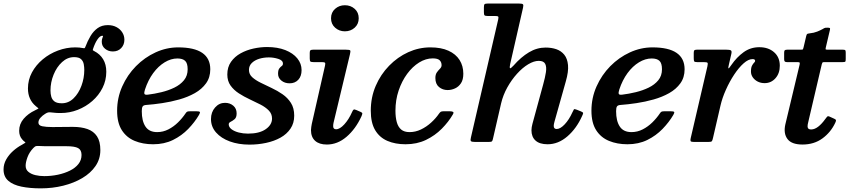

<svg xmlns="http://www.w3.org/2000/svg" viewBox="-88 -800 4810 1082"><path d="M-68 155Q-68 195.5 -41.2 218.8Q-14.5 242 33 251.8Q80.5 261.5 141.5 261.5Q208 261.5 268.2 246.5Q328.5 231.5 375.8 203.5Q423 175.5 450.2 135.8Q477.5 96 477.5 46Q477.5 -3.5 458.5 -32Q439.5 -60.5 404.8 -72.8Q370 -85 322.5 -85Q312 -85 296.2 -84.8Q280.5 -84.5 263.5 -84.5Q246.5 -84.5 231.8 -84.2Q217 -84 207.5 -84Q172 -84 150.2 -88.5Q128.5 -93 128.5 -109Q128.5 -123.5 139.8 -136.2Q151 -149 166.5 -158.5Q177.5 -166 186 -166.8Q194.5 -167.5 210 -165.5Q220 -164 231.2 -163.5Q242.5 -163 254 -163Q304 -163 350 -181Q396 -199 432.2 -230.8Q468.5 -262.5 489.8 -304.8Q511 -347 511 -395.5Q511 -437 493.2 -466.2Q475.5 -495.5 443 -512Q437 -515 435.5 -516.5Q434 -518 436.5 -525Q447.5 -558 461.5 -578.2Q475.5 -598.5 488.5 -598.5Q493.5 -598.5 492.5 -595Q491.5 -591.5 488.5 -584Q485.5 -576.5 485.5 -564.5Q485.5 -540.5 504 -525.2Q522.5 -510 548 -510Q577 -510 595 -529Q613 -548 613 -576Q613 -598.5 601.2 -617.2Q589.5 -636 568.5 -647.2Q547.5 -658.5 519.5 -658.5Q486 -658.5 462.2 -641.5Q438.5 -624.5 422 -596.8Q405.5 -569 393.5 -537Q391 -530.5 389 -529Q387 -527.5 380 -529Q360.5 -533 336 -533Q286.5 -533 238.8 -515.2Q191 -497.5 152.8 -465.5Q114.5 -433.5 92 -391.8Q69.5 -350 69.5 -301.5Q69.5 -269.5 80.8 -244.8Q92 -220 113 -202.5Q128.5 -190.5 129 -189.2Q129.5 -188 110 -178.5Q70.5 -160 45.2 -130.5Q20 -101 20 -63Q20 -34 36.5 -15Q46 -4 51.5 -0.8Q57 2.5 54 4.8Q51 7 35.5 16Q9 30 -14.5 51Q-38 72 -53 98.5Q-68 125 -68 155ZM100 34Q109 24.5 116 23.2Q123 22 140.5 23Q151 23.5 162.2 23.8Q173.5 24 185 24Q196 24 216 24Q236 24 255.8 24Q275.5 24 286 24Q333 24 352.2 34.5Q371.5 45 371.5 73.5Q371.5 102 354 124.2Q336.5 146.5 306.2 161.5Q276 176.5 238.5 184.5Q201 192.5 161.5 192.5Q135 192.5 111 186.8Q87 181 71.8 168.2Q56.5 155.5 56.5 134Q56.5 114.5 66.8 86.2Q77 58 100 34ZM196.5 -290Q196.5 -336 214 -379.2Q231.5 -422.5 261.8 -450.2Q292 -478 329.5 -478Q357 -478 369 -466.5Q381 -455 384 -438.2Q387 -421.5 387 -406Q387 -360 371 -316.8Q355 -273.5 326.5 -245.8Q298 -218 260.5 -218Q233 -218 219.5 -228Q206 -238 201.2 -254.5Q196.5 -271 196.5 -290Z M572 -176Q572 -108 598.5 -66.5Q625 -25 671 -6Q717 13 775 13Q837.5 13 886.8 -11.2Q936 -35.5 972.8 -73.5Q1009.5 -111.5 1033.5 -152.5Q1041 -165.5 1038 -169.2Q1035 -173 1018 -173H985Q972 -173 967.2 -170.8Q962.5 -168.5 958 -161.5Q939.5 -134 915 -110Q890.5 -86 860.8 -70.8Q831 -55.5 797.5 -55.5Q752.5 -55.5 731.8 -86.8Q711 -118 711 -173.5Q711 -193 716 -200.2Q721 -207.5 735.5 -208.5Q777.5 -211.5 826 -218.8Q874.5 -226 922.5 -239.5Q970.5 -253 1010 -275.2Q1049.5 -297.5 1073.2 -330.5Q1097 -363.5 1097 -409.5Q1097 -471 1051.8 -502Q1006.5 -533 916 -533Q850.5 -533 788.8 -504.8Q727 -476.5 678.2 -427Q629.5 -377.5 600.8 -313Q572 -248.5 572 -176ZM745 -266.5Q728 -264.5 725.8 -271.5Q723.5 -278.5 729 -295.5Q746.5 -348.5 775.2 -387.8Q804 -427 839.8 -448.8Q875.5 -470.5 911.5 -470.5Q941 -470.5 955.2 -457.2Q969.5 -444 969.5 -409.5Q969.5 -373 948.8 -347.8Q928 -322.5 894.5 -306.2Q861 -290 821.8 -280.5Q782.5 -271 745 -266.5Z M1445 -132Q1445 -96.5 1409.2 -71.8Q1373.5 -47 1309.5 -47Q1282.5 -47 1257.8 -53.2Q1233 -59.5 1217 -71.5Q1201 -83.5 1201 -99.5Q1201 -108.5 1212 -113.8Q1223 -119 1234.2 -128.5Q1245.5 -138 1245.5 -161Q1245.5 -188.5 1226.5 -204.5Q1207.5 -220.5 1180 -220.5Q1147 -220.5 1124 -194.2Q1101 -168 1101 -129Q1101 -86 1129.5 -53.5Q1158 -21 1207 -3Q1256 15 1318 15Q1366.5 15 1411.8 5.2Q1457 -4.5 1492.5 -24.2Q1528 -44 1549 -75Q1570 -106 1570 -148Q1570 -191 1551.5 -220Q1533 -249 1504 -269Q1475 -289 1442.5 -304.2Q1410 -319.5 1381 -333.8Q1352 -348 1333.5 -364.8Q1315 -381.5 1315 -406Q1315 -429.5 1331.2 -445.2Q1347.5 -461 1373 -468.8Q1398.5 -476.5 1427 -476.5Q1454 -476.5 1480.2 -468.2Q1506.5 -460 1506.5 -441.5Q1506.5 -432.5 1499.5 -427.8Q1492.5 -423 1485.8 -414Q1479 -405 1479 -384Q1479 -361 1497.8 -345.8Q1516.5 -330.5 1544 -330.5Q1574.5 -330.5 1593 -350.5Q1611.5 -370.5 1611.5 -405Q1611.5 -441.5 1587.5 -471Q1563.5 -500.5 1519.8 -517.8Q1476 -535 1416.5 -535Q1380 -535 1340.8 -526.5Q1301.5 -518 1268 -499.5Q1234.5 -481 1213.8 -451.5Q1193 -422 1193 -380Q1193 -343.5 1211.2 -318Q1229.5 -292.5 1258 -274Q1286.5 -255.5 1318.8 -240.5Q1351 -225.5 1379.8 -210.8Q1408.5 -196 1426.8 -177.2Q1445 -158.5 1445 -132Z M1884 -493.5Q1888.5 -511.5 1885.5 -515.8Q1882.5 -520 1861 -520H1677.5Q1666.5 -520 1662 -517Q1657.5 -514 1657.5 -502.5V-471Q1657.5 -457 1661.2 -453.5Q1665 -450 1678.5 -450H1725.5Q1740.5 -450 1743.5 -446.2Q1746.5 -442.5 1743.5 -429.5L1669 -101.5Q1668 -95 1666.2 -84.8Q1664.5 -74.5 1664.5 -67Q1664.5 -27.5 1687.8 -6.5Q1711 14.5 1754 14.5Q1814 14.5 1865 -29.2Q1916 -73 1948.5 -143.5Q1953.5 -155 1953.8 -160.2Q1954 -165.5 1944 -169.5L1920 -180Q1908.5 -185 1904.5 -182Q1900.5 -179 1896 -168.5Q1877.5 -126.5 1852.2 -99Q1827 -71.5 1806 -71.5Q1789.5 -71.5 1789.5 -89Q1789.5 -93 1790 -98.2Q1790.5 -103.5 1791.5 -107.5ZM1777.5 -697Q1777.5 -664.5 1800.5 -644Q1823.5 -623.5 1855.5 -623.5Q1888 -623.5 1910.8 -644Q1933.5 -664.5 1933.5 -697Q1933.5 -730 1910.8 -750.2Q1888 -770.5 1855.5 -770.5Q1823.5 -770.5 1800.5 -750.2Q1777.5 -730 1777.5 -697Z M2523 -384.5Q2523 -428.5 2501.8 -462Q2480.5 -495.5 2439.2 -514.2Q2398 -533 2337.5 -533Q2272.5 -533 2212.5 -505.8Q2152.5 -478.5 2104.8 -429.5Q2057 -380.5 2029.2 -315.8Q2001.5 -251 2001.5 -176Q2001.5 -108 2026.2 -66.5Q2051 -25 2095.2 -6Q2139.5 13 2197.5 13Q2261.5 13 2312.5 -11.5Q2363.5 -36 2401.8 -74.8Q2440 -113.5 2464 -155Q2470.5 -166 2465.2 -169.5Q2460 -173 2445 -173H2412.5Q2400 -173 2395.5 -169.8Q2391 -166.5 2386 -159.5Q2367.5 -132.5 2341.2 -108.8Q2315 -85 2284 -70.2Q2253 -55.5 2220 -55.5Q2190 -55.5 2172.8 -70Q2155.5 -84.5 2148 -111.8Q2140.5 -139 2140.5 -176Q2140.5 -236.5 2158.5 -289.8Q2176.5 -343 2206.5 -383.8Q2236.5 -424.5 2274 -447.8Q2311.5 -471 2350.5 -471Q2379 -471 2389.8 -460.2Q2400.5 -449.5 2400.5 -432.5Q2400.5 -422 2391.8 -413.2Q2383 -404.5 2374.2 -392.5Q2365.5 -380.5 2365.5 -360.5Q2365.5 -326.5 2386 -309.5Q2406.5 -292.5 2434.5 -292.5Q2456 -292.5 2476.2 -301.8Q2496.5 -311 2509.8 -331Q2523 -351 2523 -384.5Z M3192.5 -146.5Q3198 -158 3198.2 -162.5Q3198.5 -167 3186.5 -172L3163 -181.5Q3148.5 -187.5 3146 -183.2Q3143.5 -179 3137.5 -166.5Q3119 -125.5 3094.2 -99.2Q3069.5 -73 3049 -73Q3032.5 -73 3032.5 -90.5Q3032.5 -99.5 3036.5 -113.5L3100.5 -341Q3116.5 -396.5 3113 -433.2Q3109.5 -470 3091.8 -491.8Q3074 -513.5 3046.8 -522.8Q3019.5 -532 2987 -532Q2937.5 -532 2892.8 -505.2Q2848 -478.5 2805.5 -430Q2789 -412 2786 -415.8Q2783 -419.5 2787 -439L2859.5 -756.5Q2863 -771.5 2859 -775.8Q2855 -780 2837 -780H2660Q2646 -780 2642.5 -776Q2639 -772 2639 -758V-731.5Q2639 -717.5 2642.5 -713.8Q2646 -710 2659 -710H2698.5Q2716 -710 2719.2 -706.8Q2722.5 -703.5 2719.5 -690L2566 -26Q2562 -10.5 2565.5 -5.2Q2569 0 2590 0H2663.5Q2680.5 0 2684.2 -3.5Q2688 -7 2690.5 -20L2736 -217.5Q2747 -264.5 2771 -307.5Q2795 -350.5 2825.8 -384.5Q2856.5 -418.5 2888.8 -437.8Q2921 -457 2948 -457Q2976 -457 2984.5 -440Q2993 -423 2988.5 -393.2Q2984 -363.5 2973 -324L2912.5 -102Q2910 -94 2908.5 -83.5Q2907 -73 2907 -66Q2907 -28.5 2930 -7.8Q2953 13 2998 13Q3058 13 3109.5 -31.5Q3161 -76 3192.5 -146.5Z M3245 -176Q3245 -108 3271.5 -66.5Q3298 -25 3344 -6Q3390 13 3448 13Q3510.5 13 3559.8 -11.2Q3609 -35.5 3645.8 -73.5Q3682.5 -111.5 3706.5 -152.5Q3714 -165.5 3711 -169.2Q3708 -173 3691 -173H3658Q3645 -173 3640.2 -170.8Q3635.5 -168.5 3631 -161.5Q3612.5 -134 3588 -110Q3563.5 -86 3533.8 -70.8Q3504 -55.5 3470.5 -55.5Q3425.5 -55.5 3404.8 -86.8Q3384 -118 3384 -173.5Q3384 -193 3389 -200.2Q3394 -207.5 3408.5 -208.5Q3450.5 -211.5 3499 -218.8Q3547.5 -226 3595.5 -239.5Q3643.5 -253 3683 -275.2Q3722.5 -297.5 3746.2 -330.5Q3770 -363.5 3770 -409.5Q3770 -471 3724.8 -502Q3679.5 -533 3589 -533Q3523.5 -533 3461.8 -504.8Q3400 -476.5 3351.2 -427Q3302.5 -377.5 3273.8 -313Q3245 -248.5 3245 -176ZM3418 -266.5Q3401 -264.5 3398.8 -271.5Q3396.5 -278.5 3402 -295.5Q3419.5 -348.5 3448.2 -387.8Q3477 -427 3512.8 -448.8Q3548.5 -470.5 3584.5 -470.5Q3614 -470.5 3628.2 -457.2Q3642.5 -444 3642.5 -409.5Q3642.5 -373 3621.8 -347.8Q3601 -322.5 3567.5 -306.2Q3534 -290 3494.8 -280.5Q3455.5 -271 3418 -266.5Z M3839.5 -520Q3829.5 -520 3825.5 -517Q3821.5 -514 3821.5 -502.5V-472.5Q3821.5 -459 3824 -454.5Q3826.5 -450 3840 -450H3876.5Q3896.5 -450 3899.2 -446Q3902 -442 3898.5 -426L3804.5 -22Q3801.5 -9.5 3804 -4.8Q3806.5 0 3824 0H3902Q3920 0 3923.5 -4.2Q3927 -8.5 3930 -22.5L3972 -204Q3982 -248 4002.8 -294.2Q4023.5 -340.5 4049.5 -379.8Q4075.5 -419 4102.5 -443Q4129.5 -467 4153 -467Q4167.5 -467 4167.5 -457Q4167.5 -452 4161.8 -446.8Q4156 -441.5 4150 -430.2Q4144 -419 4144 -397Q4144 -378.5 4154.5 -363.8Q4165 -349 4182.2 -340.2Q4199.5 -331.5 4221 -331.5Q4257.5 -331.5 4282 -359Q4306.5 -386.5 4306.5 -429.5Q4306.5 -477.5 4274.2 -505.8Q4242 -534 4191 -534Q4141.5 -534 4102.8 -506Q4064 -478 4034 -434.5Q4019 -412 4017 -415Q4015 -418 4020 -438L4033.5 -497Q4037 -512.5 4030.5 -516.2Q4024 -520 4005.5 -520Z M4348.5 -520Q4338.5 -520 4334.8 -516.8Q4331 -513.5 4331 -503V-466.5Q4331 -457 4334.5 -453.5Q4338 -450 4346.5 -450H4406Q4417 -450 4418.5 -446.8Q4420 -443.5 4418 -435L4337.5 -98Q4326.5 -47.5 4349.8 -16.5Q4373 14.5 4434.5 14.5Q4499.5 14.5 4546.8 -20Q4594 -54.5 4619 -108Q4624.5 -119.5 4623 -123.5Q4621.5 -127.5 4612 -131.5L4585.5 -143.5Q4577.5 -147 4572.8 -142Q4568 -137 4563 -129.5Q4543 -101.5 4522.8 -86Q4502.5 -70.5 4483.5 -70.5Q4468.5 -70.5 4465 -78.8Q4461.5 -87 4464 -99.5Q4466.5 -112 4469.5 -123.5L4543 -437.5Q4545 -445 4546.8 -447.5Q4548.5 -450 4558 -450H4661Q4673.5 -450 4675.8 -452.8Q4678 -455.5 4678 -468V-503.5Q4678 -515 4675 -517.5Q4672 -520 4661 -520H4576.5Q4565.5 -520 4564.8 -522.5Q4564 -525 4566 -533.5L4589 -631.5Q4591 -640 4588.2 -642Q4585.5 -644 4575 -644Q4567.5 -644 4563.8 -643.5Q4560 -643 4556.5 -641.2Q4553 -639.5 4546.5 -635.5Q4536 -629.5 4517.5 -622Q4499 -614.5 4474.5 -612Q4464 -610.5 4461 -608.8Q4458 -607 4455.5 -597.5L4440.5 -533.5Q4438.5 -525.5 4437.2 -522.8Q4436 -520 4425.5 -520Z"/></svg>

Font: Besley SemiBold
Style: Italic
Weight: 600
Italic angle: -13°
Designer: Owen Earl
Foundry: indestructible type*
Version: Version 2.001